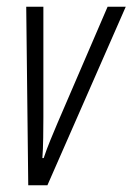

<svg xmlns="http://www.w3.org/2000/svg" viewBox="-20 -551 394 571"><path d="M64 0 58 -531H109V-202Q109 -176 108.5 -141.5Q108 -107 106 -81H110Q119 -108 129.5 -133.5Q140 -159 151 -185L300 -531H354L121 0Z"/></svg>

Font: Noto Sans ExtraCondensed Light
Style: Italic
Weight: 300
Width: 2
Italic angle: -12°
Designer: Monotype Design Team
Foundry: Monotype Imaging Inc.
Version: Version 2.013; ttfautohint (v1.8.4.7-5d5b)